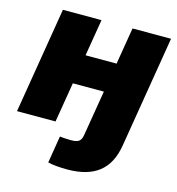

<svg xmlns="http://www.w3.org/2000/svg" viewBox="-111 -634 868 943"><g transform="rotate(15 323.0 -163.0)"><path d="M315.9 212.9Q288.1 212.9 262.5 210.7Q236.8 208.5 217.3 203.6L239.7 65.9Q252.9 67.4 267.3 68.4Q281.7 69.3 297.9 69.3Q324.7 69.3 336.9 60.3Q349.1 51.3 352.5 29.3L357.4 0H553.7L548.3 31.7Q533.2 122.6 476.1 167.7Q418.9 212.9 315.9 212.9ZM473.6 -352.1 449.2 -203.1H175.8L200.2 -352.1ZM289.1 -539.1 199.7 0H3.9L92.8 -539.1ZM642.6 -539.1 553.7 0H357.4L446.8 -539.1Z"/></g></svg>

Font: Inter 18pt Black
Style: Italic
Weight: 900
Italic angle: -9.3988°
Designer: Rasmus Andersson
Foundry: rsms
Version: Version 4.001;git-66647c0bb